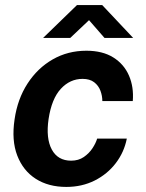

<svg xmlns="http://www.w3.org/2000/svg" viewBox="-20 -727 576 757"><path d="M241.5 10Q171 10 121 -22Q71 -54 48 -113.8Q25 -173.5 37.5 -256.5Q49 -336.5 88.5 -397.5Q128 -458.5 187.8 -492.8Q247.5 -527 320.5 -527Q384.5 -527 426.8 -500.5Q469 -474 488.5 -429Q508 -384 503.5 -328.5H383.5Q383.5 -349 376 -369.2Q368.5 -389.5 351.2 -402.8Q334 -416 305.5 -416Q256 -416 219.8 -376.8Q183.5 -337.5 171.5 -257.5Q160.5 -181.5 184.2 -137.5Q208 -93.5 260.5 -93.5Q289.5 -93.5 310.5 -108Q331.5 -122.5 344.8 -142.8Q358 -163 363 -180.5H480Q469.5 -127 436.5 -83.8Q403.5 -40.5 353.2 -15.2Q303 10 241.5 10ZM150 -577.5 283.5 -707H383L505 -577.5H392L331 -647.5L257 -577.5Z"/></svg>

Font: Public Sans
Style: Bold Italic
Weight: 700
Italic angle: -8°
Designer: The Public Sans project authors (U.S. Web Design System). Libre Franklin designed by Pablo Impallari and Rodrigo Fuenzal
Version: Version 1.008; ttfautohint (v1.8.1) -l 8 -r 50 -G 200 -x 14 